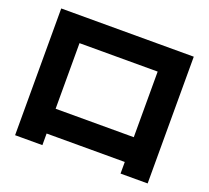

<svg xmlns="http://www.w3.org/2000/svg" viewBox="-124 -884 1127 1036"><g transform="rotate(20 440.0 -366.0)"><path d="M58.9 -2.2V-730H820V-2.2H664.4V-68.9H215.6V-2.2ZM215.6 -211.1H664.4V-587.8H215.6Z"/></g></svg>

Font: Paperlogy 8 ExtraBold
Style: Regular
Weight: 800
Designer: redesigned by Lee Juim, glyphs from Gmarket Sans & Montserrat
Foundry: PT&
Version: Version 1.001